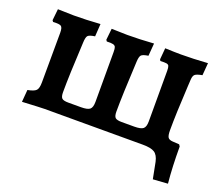

<svg xmlns="http://www.w3.org/2000/svg" viewBox="-103 -615 1043 903"><g transform="rotate(20 418.0 -164.0)"><path d="M812 132 738 137 722 55Q715 23 697 11.5Q679 0 638 0H147Q130 0 35 5L40 -56Q72 -62 82 -72.5Q92 -83 92 -113L93 -362Q93 -387 84.5 -393.5Q76 -400 44 -398L39 -405L45 -462Q99 -460 125 -460Q184 -460 257 -465L253 -402Q225 -398 218 -390Q211 -382 210 -355Q201 -186 201 -104Q201 -81 209 -73.5Q217 -66 241 -66H304Q337 -66 348.5 -75.5Q360 -85 360 -113V-362Q360 -380 357 -387Q354 -394 344.5 -396.5Q335 -399 313 -398L308 -405L314 -462Q368 -460 393 -460Q452 -460 525 -465L520 -402Q492 -398 485 -389.5Q478 -381 477 -355Q468 -184 468 -104Q468 -81 476 -73.5Q484 -66 508 -66H571Q604 -66 615.5 -75.5Q627 -85 627 -112V-365Q627 -382 624 -389Q621 -396 611.5 -397.5Q602 -399 581 -398L577 -405L582 -462Q634 -460 662 -460Q722 -460 795 -465L790 -403Q763 -398 754.5 -391Q746 -384 745 -364L743 -329Q735 -187 735 -108Q735 -82 741 -72.5Q747 -63 765 -62L798 -60L804 -51Q804 51 812 132Z"/></g></svg>

Font: Alegreya
Style: Bold
Weight: 700
Designer: Juan Pablo del Peral
Foundry: Huerta Tipografica
Version: Version 2.008; ttfautohint (v1.8)